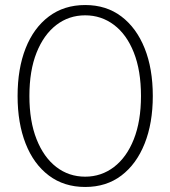

<svg xmlns="http://www.w3.org/2000/svg" viewBox="-20 -732 677 764"><path d="M319 12Q235 12 174.5 -33.5Q114 -79 82 -160.5Q50 -242 50 -350Q50 -459 82 -540Q114 -621 174.5 -666.5Q235 -712 319 -712Q403 -712 463 -666.5Q523 -621 555.5 -540Q588 -459 588 -350Q588 -242 555.5 -160.5Q523 -79 463 -33.5Q403 12 319 12ZM319 -29Q383 -29 433.5 -67.5Q484 -106 512.5 -178Q541 -250 541 -350Q541 -451 512.5 -523Q484 -595 433.5 -633Q383 -671 319 -671Q254 -671 204 -632.5Q154 -594 125.5 -522.5Q97 -451 97 -350Q97 -250 125.5 -178Q154 -106 204 -67.5Q254 -29 319 -29Z"/></svg>

Font: DM Sans 9pt ExtraLight
Style: Regular
Weight: 250
Version: Version 4.004;gftools[0.9.30]